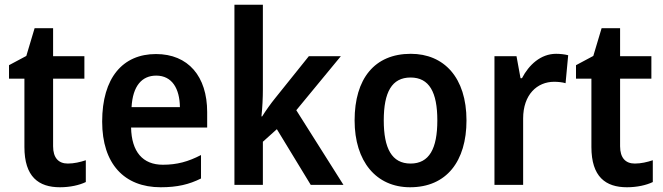

<svg xmlns="http://www.w3.org/2000/svg" viewBox="-20 -780 2798 810"><path d="M266 -90C227 -90 204 -114 204 -163V-448H336V-543H204V-661H126L91 -544L18 -505V-448H83V-160C83 -34 143 10 233 10C276 10 315 1 342 -12V-104C318 -96 292 -90 266 -90Z M638 -552C498 -552 411 -452 411 -267C411 -89 504 10 658 10C728 10 778 -2 828 -27V-126C774 -98 727 -85 667 -85C582 -85 535 -140 533 -242H854V-307C854 -458 774 -552 638 -552ZM639 -461C706 -461 738 -406 739 -328H535C540 -418 579 -461 639 -461Z M1089 -403V-760H969V0H1089V-182L1148 -235L1291 0H1429L1230 -315L1418 -543H1283L1141 -366C1123 -344 1101 -313 1086 -289H1083C1087 -326 1089 -367 1089 -403Z M1948 -272C1948 -453 1853 -553 1713 -553C1560 -553 1476 -448 1476 -272C1476 -99 1567 10 1710 10C1864 10 1948 -100 1948 -272ZM1599 -272C1599 -391 1633 -453 1712 -453C1791 -453 1825 -391 1825 -272C1825 -153 1791 -90 1712 -90C1633 -90 1599 -154 1599 -272Z M2326 -553C2261 -553 2211 -506 2182 -450H2176L2159 -543H2066V0H2187V-280C2187 -381 2246 -435 2318 -435C2334 -435 2353 -433 2366 -429L2377 -547C2362 -551 2342 -553 2326 -553Z M2658 -90C2619 -90 2596 -114 2596 -163V-448H2728V-543H2596V-661H2518L2483 -544L2410 -505V-448H2475V-160C2475 -34 2535 10 2625 10C2668 10 2707 1 2734 -12V-104C2710 -96 2684 -90 2658 -90Z"/></svg>

Font: Noto Sans Devanagari UI SemiCondensed SemiBold
Style: Regular
Weight: 600
Width: 4
Designer: Jelle Bosma - Monotype Design Team
Foundry: Monotype Imaging Inc.
Version: Version 2.004